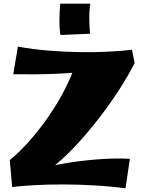

<svg xmlns="http://www.w3.org/2000/svg" viewBox="-20 -1003 783 1042"><path d="M187 -42 33 -134Q86 -177 141.5 -240Q197 -303 249 -379Q301 -455 341.5 -537.5Q382 -620 404 -703L711 -661Q683 -606 641 -538.5Q599 -471 546 -399.5Q493 -328 433.5 -259.5Q374 -191 311.5 -134.5Q249 -78 187 -42ZM661 19Q579 8 491 3Q403 -2 319.5 -2Q236 -2 165 2Q94 6 46 12L33 -134L223 -94Q292 -111 373.5 -123Q455 -135 536.5 -140Q618 -145 685 -141ZM52 -600 77 -750Q160 -735 248.5 -728Q337 -721 421 -720Q505 -719 576.5 -723Q648 -727 696 -733L711 -661Q606 -635 500 -621Q394 -607 283.5 -602.5Q173 -598 52 -600ZM308 -813Q302 -851 302.5 -898.5Q303 -946 307 -983H470Q464 -943 464.5 -900.5Q465 -858 469 -820Z"/></svg>

Font: Marhey Light
Style: Regular
Weight: 300
Designer: Nur Syamsi & Bustanul Arifin
Foundry: Namelatype
Version: Version 1.000